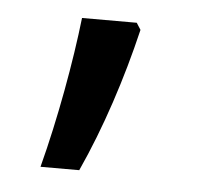

<svg xmlns="http://www.w3.org/2000/svg" viewBox="-32 -149 321 311"><g transform="rotate(5 128.5 6.0)"><path d="M44 129H107C140 57 167 -26 186 -106L179 -117H90C82 -46 65 49 44 129Z"/></g></svg>

Font: Noto Sans Gurmukhi UI Condensed
Style: Regular
Weight: 400
Width: 3
Designer: Jelle Bosma - Monotype Design Team
Foundry: Monotype Imaging Inc.
Version: Version 2.004